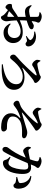

<svg xmlns="http://www.w3.org/2000/svg" viewBox="1551 -2383 898 4040"><g transform="rotate(90 2000.0 -363.0)"><path d="M238.6 -744.1 236.3 -758Q256.9 -774.7 278.5 -783.3Q300.1 -791.9 328.2 -791.9Q355.2 -791.9 384.6 -781.6Q414 -771.3 435.2 -756.4Q456.5 -741.4 456.5 -726.8Q456.5 -706.4 447.6 -690.4Q438.7 -674.5 433.7 -650Q429.7 -629.1 424.9 -595.6Q420.1 -562 416.3 -521.3Q412.4 -480.5 410 -438.8Q407.5 -397.1 407.5 -360.6Q407.5 -274.8 410.6 -221.2Q413.7 -167.5 417.8 -135.7Q421.9 -103.8 425 -84.8Q428.1 -65.8 428.1 -48.4Q428.1 -23 416.8 3.6Q405.6 30.1 387.3 48.2Q369 66.2 348.7 66.2Q331.7 66.2 322.8 54.6Q313.8 42.9 306.2 26.4Q298.6 9.9 283 -5.6Q267.2 -21.9 248.2 -37.6Q229.2 -53.4 210.3 -67.8Q191.4 -82.1 174 -93.8L189.5 -114.3Q209.9 -105.8 231.3 -96.9Q252.6 -88 272.3 -80.9Q291.9 -73.8 306.1 -69.7Q322.4 -66.1 328.4 -71.4Q334.4 -76.8 334.4 -90.3Q334.4 -136.3 334.4 -210.3Q334.4 -284.3 334.4 -372.3Q334.4 -404.7 334.7 -450.3Q335.1 -496 335.1 -544Q335.1 -591.9 335.1 -631.3Q335.1 -670.8 334.4 -689.7Q333.6 -712.5 328.5 -719.3Q323.5 -726.1 310.3 -731.3Q296.5 -737.5 278.9 -739.8Q261.2 -742.1 238.6 -744.1ZM100.7 -579.9Q124.8 -558.2 142.2 -546.3Q159.7 -534.4 177.3 -530.3Q194.9 -526.2 217.5 -526.4Q241.5 -527.4 272.3 -533.5Q303.2 -539.5 334.3 -548.6Q365.5 -557.8 390 -566.5Q428.5 -580.3 452.8 -593.5Q477.1 -606.7 491.2 -615.7Q505.2 -624.6 512.3 -624.6Q517.2 -624.6 530.3 -624.4Q543.5 -624.1 558.3 -619.8Q573.1 -615.4 584.2 -606.2Q595.4 -597 596.1 -578.9Q596.8 -550.1 556.9 -528.8Q538.3 -518.8 511.3 -508.9Q484.2 -499 454.7 -489.4Q425.2 -479.8 398.3 -471.3Q383.7 -467 353.1 -459.4Q322.5 -451.8 288.6 -445.5Q254.7 -439.2 229.4 -439.2Q198.9 -439.2 171.7 -449.8Q144.5 -460.3 123.1 -489Q101.8 -517.8 86.8 -570.2ZM159.6 -179.5Q176.7 -188.9 208.8 -211.5Q240.9 -234.2 280.4 -260.4Q319.8 -286.6 358.6 -306.1Q429.4 -342.2 502.1 -367.3Q574.9 -392.4 661.4 -392.4Q727.4 -392.4 778 -368.6Q828.6 -344.8 857.3 -299.6Q886.1 -254.4 886.1 -188.5Q886.1 -136.3 859.7 -90.3Q833.2 -44.3 783.8 -16.3Q734.3 11.7 665.3 11.7Q618.9 11.7 583.2 -5.8Q547.4 -23.3 520.4 -54.6Q493.4 -85.8 472.7 -126.6L486.1 -138Q512.2 -113.8 549.8 -95.9Q587.3 -78 638 -78Q702 -78 741.1 -116.7Q780.2 -155.5 780.2 -217.8Q780.2 -251.7 765.7 -281.5Q751.1 -311.3 719.4 -329.7Q687.6 -348.2 635.1 -348.2Q592.5 -348.2 546.6 -332.5Q500.7 -316.7 455.7 -292.3Q410.7 -267.8 369.2 -240.6Q341.2 -222.4 309.5 -194.7Q277.8 -167 249.1 -138.8Q220.4 -110.5 198.7 -88Q174.4 -63 161.8 -46.5Q149.3 -30 133.7 -30Q120.9 -30 110 -36.2Q99.1 -42.4 89.2 -52.3Q75.4 -66.9 68.7 -83.9Q62.1 -100.9 62.1 -119.1Q62.1 -148.1 69.9 -157.2Q77.6 -166.2 99.7 -165.6Q118 -164.5 131.2 -168.4Q144.4 -172.3 159.6 -179.5ZM646.5 -633.2 643.8 -651.8Q675 -662.4 711.5 -668.6Q747.9 -674.8 787.4 -669.3Q836.2 -663 874.6 -639.2Q912.9 -615.4 934.8 -582Q956.7 -548.6 957.2 -511.6Q957.5 -488.2 944.8 -470.4Q932.2 -452.6 905 -452.1Q892.5 -451.3 880.8 -459.3Q869 -467.3 856.9 -475.5Q844.7 -483.6 831.1 -481.8Q814.3 -480.5 787.6 -472.3Q761 -464.1 743.8 -459L735.9 -471.7Q746.2 -478.5 761.2 -489.2Q776.2 -499.9 790.6 -510.8Q805 -521.6 811.3 -527.9Q820.8 -538.1 822.8 -547.1Q824.9 -556 816.9 -568.5Q801.5 -593.4 773 -608.1Q744.6 -622.8 711.1 -628.8Q677.7 -634.8 646.5 -633.2Z M1265 -764.1 1252.1 -763Q1246.8 -747.8 1242 -728.9Q1237.3 -710.1 1238.3 -692.5Q1239.2 -678.4 1248.8 -660.9Q1258.5 -643.5 1273.3 -627.6Q1288 -611.6 1305.4 -601.4Q1322.7 -591.2 1337.8 -591.2Q1355.4 -591.2 1368.1 -600.7Q1380.8 -610.3 1392.4 -617Q1407.8 -626.4 1428.4 -636.3Q1448.9 -646.3 1470.4 -655.9Q1491.8 -665.5 1511.3 -672.8Q1530.7 -680.2 1545 -683.2Q1563.5 -688.2 1566.1 -680.6Q1568.6 -673 1556.2 -655.2Q1545.9 -641.1 1519 -610.4Q1492.1 -579.8 1456 -541.1Q1420 -502.4 1381.5 -462.6Q1343 -422.9 1309.8 -389.7Q1276.5 -356.4 1255 -337.7Q1216.1 -303 1187.8 -279.5Q1159.5 -256 1144.1 -237.2Q1128.8 -218.4 1128.8 -197.3Q1128.8 -163.2 1146.6 -144.7Q1164.4 -126.2 1181.5 -126.2Q1201.4 -126.2 1214.4 -138.3Q1227.3 -150.3 1240.2 -167.2Q1285.7 -224.9 1341.7 -276.4Q1397.7 -327.9 1460.6 -360.1Q1523.5 -392.2 1588.1 -392.2Q1636.9 -392.2 1673.9 -377.1Q1710.9 -361.9 1731.6 -332Q1752.2 -302.1 1752.2 -257.7Q1752.2 -186.7 1706.1 -128.3Q1660 -69.9 1566.8 -30Q1473.6 9.9 1332.3 27.2L1335 47.8Q1481.6 56.6 1584 39.9Q1686.5 23.1 1749.3 -13.2Q1812.1 -49.4 1840.9 -99.5Q1869.7 -149.6 1869.7 -207.8Q1869.7 -277.5 1835.2 -326.8Q1800.7 -376.2 1741 -402.6Q1681.4 -429.1 1606.4 -429.1Q1559.8 -429.1 1507.1 -416.6Q1454.3 -404.2 1412.3 -383.3Q1406.5 -380.8 1404.3 -383.2Q1402.1 -385.7 1406.9 -391.2Q1416.5 -401.8 1441 -424.4Q1465.5 -447 1497.6 -475.8Q1529.6 -504.6 1563 -533.2Q1596.4 -561.8 1623.9 -583.8Q1651.4 -605.8 1665.2 -614.5Q1676.6 -621.5 1690.8 -626.4Q1705 -631.3 1715.1 -639.4Q1725.2 -647.5 1725.2 -661.9Q1725.2 -676.9 1712.5 -695.8Q1699.7 -714.7 1679.8 -732.4Q1659.9 -750.1 1638.5 -761.3Q1617.1 -772.5 1598.8 -772.5Q1589.1 -772.5 1581.1 -765.6Q1573.2 -758.7 1555.7 -750.6Q1546.6 -746.9 1524.5 -740.7Q1502.4 -734.4 1473.9 -727.2Q1445.5 -720 1416.1 -713.6Q1386.8 -707.2 1363.6 -703.4Q1340.4 -699.5 1329.1 -699.5Q1310.1 -699.5 1293.5 -719.8Q1276.9 -740.2 1265 -764.1Z M2333.2 -714.7Q2322.7 -715.4 2312.6 -726.6Q2302.5 -737.8 2293.6 -754.1Q2284.8 -770.4 2277 -785L2265.6 -783.6Q2258.8 -770 2252.2 -749.7Q2245.6 -729.4 2245.2 -715.6Q2245 -695.3 2256.2 -675.2Q2267.4 -655.2 2284.5 -638.3Q2301.6 -621.5 2319.1 -611.7Q2336.5 -601.9 2348.2 -601.9Q2363.6 -601.9 2375.7 -607.5Q2387.8 -613.1 2399.8 -621.2Q2411.8 -629.3 2426.3 -638.3Q2443.3 -648.5 2466.2 -662.1Q2489.2 -675.7 2513.3 -687.9Q2537.4 -700 2554.9 -705.3Q2571.2 -711.6 2575.1 -707.6Q2579.1 -703.5 2569 -689Q2556.2 -669.2 2538 -646.3Q2519.8 -623.4 2499 -599.9Q2478.2 -576.4 2457.2 -554.3Q2436.2 -532.2 2417.1 -513.1Q2398.1 -494.1 2383.9 -480.9Q2341.8 -439.5 2300.1 -405.6Q2258.5 -371.8 2224.1 -353.7Q2204.3 -343.7 2177.3 -334.9Q2150.3 -326 2132.8 -319.3Q2114.5 -312.4 2107.2 -301Q2099.8 -289.6 2099.8 -271.6Q2099.8 -256 2109.7 -238.9Q2119.6 -221.9 2134.9 -210Q2150.2 -198.1 2165.2 -198.1Q2184.1 -198.1 2198.8 -207.5Q2213.5 -216.9 2232.6 -233.3Q2251.6 -249.7 2282.6 -268.6Q2313.8 -288.1 2362.1 -309.1Q2410.3 -330.1 2453.2 -342.3Q2464.4 -345.8 2465.9 -342.2Q2467.4 -338.6 2459 -330.4Q2437.6 -310.4 2415.4 -283.8Q2393.2 -257.3 2378.4 -222.3Q2363.6 -187.4 2363.6 -142.8Q2363.6 -94.4 2383.8 -57.4Q2404.1 -20.4 2439.8 5.3Q2475.6 30.9 2520.9 45.3Q2545.3 52.3 2583.4 57.4Q2621.5 62.4 2658.5 62.4Q2701.4 62.4 2723.9 50.6Q2746.5 38.8 2746.5 7.1Q2746.5 -15.5 2728.1 -35.8Q2709.6 -56 2689.2 -59.4Q2666.6 -63.2 2631.1 -61.5Q2595.6 -59.9 2554.9 -67.8Q2498.9 -78.3 2465.3 -104.5Q2431.6 -130.8 2431.3 -179.4Q2431.3 -215.7 2441.8 -242.2Q2452.3 -268.8 2469.6 -288.3Q2486.9 -307.9 2506.8 -322.5Q2536 -344.1 2576 -355.9Q2616.1 -367.7 2656.7 -372.7Q2697.3 -377.7 2726 -378.3Q2755.4 -378.8 2781.5 -377.9Q2807.6 -377.1 2826.3 -377.1Q2859.6 -377.1 2874.7 -388.8Q2889.8 -400.5 2889.8 -419.2Q2889.8 -442.1 2869.7 -457Q2849.7 -472 2822.2 -479.7Q2794.7 -487.4 2771.1 -487.4Q2737.6 -487.4 2699.7 -475.4Q2661.8 -463.5 2607.8 -447.8Q2582.8 -440.6 2549 -430.1Q2515.2 -419.6 2479.2 -409.1Q2443.1 -398.5 2410 -388.9Q2376.8 -379.2 2352.3 -373.1Q2348.3 -372.1 2346.9 -374.2Q2345.6 -376.4 2349.3 -380.1Q2378.1 -406.4 2413.3 -435Q2448.6 -463.7 2486.2 -492.8Q2523.9 -522 2560.6 -548.9Q2597.3 -575.9 2628.9 -598.6Q2660.6 -621.3 2684.2 -636.9Q2693.8 -643.5 2704.3 -648.7Q2714.9 -654 2721.9 -661.3Q2728.9 -668.6 2728.9 -681.2Q2728.9 -696.8 2715.4 -715.4Q2701.9 -734 2681.2 -751.3Q2660.4 -768.5 2638.9 -779.5Q2617.4 -790.5 2601.7 -790.5Q2589.6 -790.5 2581.8 -784.9Q2574 -779.4 2563.9 -772.2Q2553.9 -765 2535 -758.5Q2506.9 -749.7 2476.4 -741.3Q2445.8 -733 2417.3 -727Q2388.8 -721.1 2366.9 -717.5Q2345 -713.9 2333.2 -714.7Z M3288.9 -135.1Q3327 -116.1 3356 -103.9Q3384.9 -91.7 3404.6 -91.7Q3429.1 -91.7 3443.6 -99.9Q3458.1 -108.1 3471.8 -126.6Q3490.1 -148.2 3504.2 -183.6Q3518.2 -218.9 3528 -261Q3537.8 -303.1 3542.8 -346.1Q3547.8 -389.1 3547.8 -426.8Q3547.8 -467.1 3533.7 -487.8Q3519.5 -508.5 3484.2 -508.5Q3462.2 -508.5 3429.4 -500.1Q3396.5 -491.8 3360 -478.9Q3323.5 -466 3289.4 -452Q3255.2 -437.9 3230.9 -426.8Q3205.9 -416 3189.1 -408.8Q3172.2 -401.5 3151.6 -401.5Q3137.4 -401.5 3119.3 -416.1Q3101.1 -430.7 3086.8 -452Q3072.5 -473.3 3068.5 -493.9Q3065.1 -514.3 3069.5 -531Q3074 -547.7 3079.9 -562.9L3093.9 -566.2Q3107.9 -542.1 3119.5 -527.2Q3131 -512.2 3150.1 -512.2Q3166 -512.2 3191.4 -516.6Q3216.8 -521 3248.9 -527.4Q3281.1 -533.8 3316.8 -541.1Q3352.6 -548.4 3388.8 -554.4Q3413.2 -559.4 3448 -563.8Q3482.8 -568.2 3508 -568.2Q3567.9 -568.2 3604.2 -527.4Q3640.5 -486.6 3640.5 -386.8Q3640.5 -323.4 3629.6 -257.3Q3618.7 -191.1 3596 -133Q3573.3 -74.8 3536.1 -34.5Q3512.1 -8.6 3478 7.9Q3443.9 24.4 3405.9 24.4Q3377.1 24.4 3363.1 10.3Q3349.2 -3.8 3339.9 -40.9Q3337.4 -50.9 3332.9 -59.5Q3328.3 -68.1 3316.4 -81.9Q3304.4 -95.8 3279.8 -121.7ZM3284.4 -747.7V-763Q3299.8 -771.8 3321.8 -780Q3343.8 -788.2 3375.2 -788.2Q3392.1 -788.2 3415.6 -781.8Q3439 -775.3 3461.4 -763.9Q3483.7 -752.5 3498.7 -739.5Q3513.7 -726.4 3513.7 -713.3Q3513.7 -699.7 3506 -688.5Q3498.2 -677.4 3488.2 -665.5Q3478.1 -653.6 3470.9 -636.8Q3461.4 -613.7 3444.8 -573.7Q3428.1 -533.6 3408 -485.5Q3387.8 -437.5 3367.2 -389.5Q3346.5 -341.6 3329.3 -303.2Q3312.4 -265.3 3292.8 -224Q3273.1 -182.7 3253.3 -142.8Q3233.5 -102.9 3215.8 -69.4Q3198 -35.9 3184.7 -12.6Q3168.4 15.7 3154.3 25.2Q3140.2 34.7 3119.8 34.7Q3101.9 34.7 3086.4 17.9Q3070.8 1 3070.8 -27.3Q3070.8 -49.5 3075.3 -62.5Q3079.8 -75.5 3093.6 -92.3Q3118.2 -123 3144 -160.7Q3169.9 -198.4 3196 -243Q3222.1 -287.5 3246.2 -337.4Q3267.4 -382.2 3286.7 -427.8Q3306 -473.4 3322.1 -516.2Q3338.3 -559 3349.7 -594.9Q3361 -630.7 3367.4 -656.7Q3373.7 -682.8 3373.7 -694.2Q3373.7 -704.4 3370.5 -712Q3367.3 -719.6 3358.5 -724.3Q3346 -732.2 3325.5 -738Q3305 -743.8 3284.4 -747.7ZM3680.7 -555 3686.7 -573Q3735.9 -570.7 3784.2 -553.8Q3832.5 -536.9 3869.7 -501Q3912.2 -462.6 3931.5 -411.1Q3950.7 -359.7 3950.7 -301.2Q3950.7 -256.5 3934.1 -227.4Q3917.5 -198.3 3884.9 -197.6Q3867.5 -197.6 3858.4 -205.9Q3849.2 -214.2 3840.7 -225Q3832.1 -235.8 3815.2 -241.9Q3804.5 -245.8 3785.1 -248.9Q3765.8 -252.1 3744.9 -254.4Q3724.1 -256.7 3706.3 -256.7L3702.5 -274.6Q3723.9 -280.5 3742.3 -285.3Q3760.6 -290.1 3775.5 -294.6Q3790.3 -299.2 3801.4 -303.4Q3818.1 -310.6 3825.5 -320.6Q3832.9 -330.5 3832.3 -351Q3832 -372.9 3824.7 -405.3Q3817.4 -437.8 3797.3 -469.5Q3777.5 -500.7 3749.4 -522.6Q3721.3 -544.5 3680.7 -555Z"/></g></svg>

Font: Noto Serif JP
Style: Regular
Weight: 200
Designer: Ryoko NISHIZUKA 西塚涼子 (kana & ideographs); Frank Grießhammer (Latin, Greek & Cyrillic); Wenlong ZHANG 张文龙 (bopomofo); San
Foundry: Adobe
Version: Version 2.001;hotconv 1.1.0;makeotfexe 2.6.0